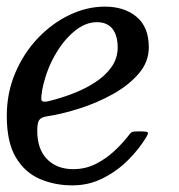

<svg xmlns="http://www.w3.org/2000/svg" viewBox="-32 -550 542 580"><path d="M-11.5 -200Q-11.5 -269.5 14 -329.5Q39.5 -389.5 82.2 -434.5Q125 -479.5 177.8 -504.8Q230.5 -530 285 -530Q343.5 -530 380.5 -499.2Q417.5 -468.5 417.5 -407Q417.5 -363 387.2 -327.8Q357 -292.5 309.5 -266Q262 -239.5 208.8 -222.5Q155.5 -205.5 109.5 -198.5Q92.5 -196 86.5 -187.5Q80.5 -179 80.5 -155Q80.5 -99.5 110.2 -69.2Q140 -39 189 -39Q226.5 -39 258.2 -55.2Q290 -71.5 315.5 -95.8Q341 -120 359 -144Q363.5 -150 367.5 -151.5Q371.5 -153 382.5 -153H397Q411.5 -153 414.2 -150.2Q417 -147.5 410 -136Q388.5 -100 355 -66.5Q321.5 -33 278.8 -11.5Q236 10 186.5 10Q134 10 88.8 -9.2Q43.5 -28.5 16 -74.2Q-11.5 -120 -11.5 -200ZM113 -244Q149 -252.5 186 -266.5Q223 -280.5 254.2 -300.5Q285.5 -320.5 304.5 -347Q323.5 -373.5 323.5 -407Q323.5 -442.5 307.8 -462.8Q292 -483 260.5 -483Q225 -483 191 -454.2Q157 -425.5 131.5 -379Q106 -332.5 95.5 -278Q92 -258 93 -249Q94 -240 113 -244Z"/></svg>

Font: Besley
Style: Italic
Weight: 400
Italic angle: -13°
Designer: Owen Earl
Foundry: indestructible type*
Version: Version 4.000; ttfautohint (v1.8.4.7-5d5b)